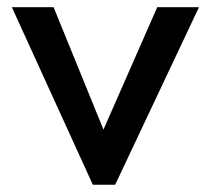

<svg xmlns="http://www.w3.org/2000/svg" viewBox="-20 -510 582 530"><path d="M236.3 0 12.7 -490.2H127.9L265.6 -152.3L414.1 -490.2H529.3L297.9 0Z"/></svg>

Font: Sen Medium
Style: Regular
Weight: 500
Designer: Kosal Sen, Philatype
Foundry: Philatype
Version: Version 2.000;gftools[0.9.31]